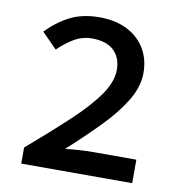

<svg xmlns="http://www.w3.org/2000/svg" viewBox="-75 -718 750 789"><g transform="rotate(10 300.0 -324.0)"><path d="M65 0V-67Q165 -153 236.5 -220Q308 -287 346.5 -342.5Q385 -398 385 -447Q385 -498 354 -527.5Q323 -557 263 -557Q222 -557 187 -536Q152 -515 123 -486L60 -550Q106 -597 157 -622.5Q208 -648 278 -648Q344 -648 392.5 -624Q441 -600 468 -556Q495 -512 495 -453Q495 -397 460 -338.5Q425 -280 365.5 -219Q306 -158 232 -91Q260 -94 291 -96Q322 -98 348 -98H528V0Z"/></g></svg>

Font: Source Code Pro SemiBold
Style: Regular
Weight: 600
Monospace: yes
Designer: Paul D. Hunt, Teo Tuominen
Foundry: Adobe Systems Incorporated
Version: Version 1.018;hotconv 1.0.116;makeotfexe 2.5.65601